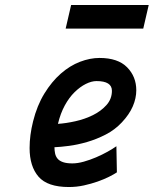

<svg xmlns="http://www.w3.org/2000/svg" viewBox="-20 -742 618 772"><path d="M266 -722H578L556 -627H244ZM450 -49Q438 -41 418 -31Q398 -21 372.5 -12Q347 -3 317.5 3.5Q288 10 257 10Q171 10 135 -31.5Q99 -73 99 -147Q99 -198 113 -254Q129 -318 158.5 -366Q188 -414 224.5 -446Q261 -478 301.5 -493.5Q342 -509 380 -509Q454 -509 491 -471.5Q528 -434 528 -379Q528 -347 514 -314.5Q500 -282 470 -250Q442 -220 405 -201Q368 -182 330 -171Q292 -160 257.5 -155.5Q223 -151 199 -150Q199 -137 201.5 -125Q204 -113 211.5 -104Q219 -95 233.5 -90Q248 -85 271 -85Q292 -85 317 -92Q342 -99 366.5 -109.5Q391 -120 412.5 -132Q434 -144 448 -154ZM368 -416Q348 -416 325 -404.5Q302 -393 280 -371.5Q258 -350 240.5 -318Q223 -286 213 -244Q245 -246 283 -254.5Q321 -263 353.5 -279Q386 -295 408 -319.5Q430 -344 430 -377Q430 -416 368 -416Z"/></svg>

Font: Panefresco 750wt
Style: Italic
Weight: 750
Foundry: Campivisivi & Chank Co
Version: Version 1.000